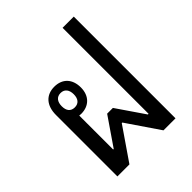

<svg xmlns="http://www.w3.org/2000/svg" viewBox="-206 -869 993 993"><g transform="rotate(-45 290.5 -372.0)"><path d="M75 -449V0H163L286 -179H290L412 0H500V-744H418V-115H413L309 -267H267L162 -114H158V-362C162 -362 167 -361 172 -361C229 -361 267 -398 267 -459C267 -521 231 -559 172 -559C112 -559 75 -519 75 -449ZM172 -408C143 -408 128 -427 128 -460C128 -492 143 -513 172 -513C201 -513 216 -492 216 -460C216 -428 201 -408 172 -408Z"/></g></svg>

Font: Noto Sans Thai Looped SemiCondensed
Style: Regular
Weight: 400
Width: 4
Designer: Sasikarn Vongin, Ben Mitchell
Foundry: The Fontpad Ltd
Version: Version 1.001